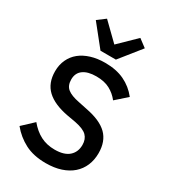

<svg xmlns="http://www.w3.org/2000/svg" viewBox="-228 -1064 1055 1188"><g transform="rotate(30 299.0 -470.0)"><path d="M295 12Q207 12 145.5 -20Q84 -52 40 -106L118 -179Q155 -134 199.5 -111Q244 -88 301 -88Q368 -88 402 -118Q436 -148 436 -199Q436 -240 412 -264Q388 -288 327 -300L265 -311Q163 -330 112 -378Q61 -426 61 -510Q61 -556 78.5 -593.5Q96 -631 127.5 -656.5Q159 -682 204 -696Q249 -710 305 -710Q384 -710 442 -682.5Q500 -655 541 -603L462 -533Q435 -568 396 -589Q357 -610 299 -610Q239 -610 206 -586Q173 -562 173 -516Q173 -472 200 -450.5Q227 -429 284 -418L346 -405Q451 -385 499.5 -337Q548 -289 548 -205Q548 -156 531 -116Q514 -76 481.5 -47.5Q449 -19 402 -3.5Q355 12 295 12ZM241 -760 121 -910 177 -952 296 -836 415 -952 471 -910 351 -760Z"/></g></svg>

Font: IBM Plex Sans Thai Medm
Style: Regular
Weight: 500
Designer: Mike Abbink, Paul van der Laan, Pieter van Rosmalen, Ben Mitchell, Mark Frömberg
Foundry: Bold Monday
Version: Version 1.2